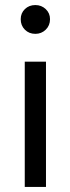

<svg xmlns="http://www.w3.org/2000/svg" viewBox="-20 -740 279 760"><path d="M120 -606Q95 -606 78.5 -622.5Q62 -639 62 -664Q62 -688 78.5 -704Q95 -720 120 -720Q144 -720 161 -704Q178 -688 178 -664Q178 -639 161 -622.5Q144 -606 120 -606ZM78 0V-496H162V0Z"/></svg>

Font: Firefly Display
Style: Regular
Weight: 400
Designer: Colophon Foundry, Jonny Pinhorn
Foundry: Colophon Foundry
Version: Version 1.200; ttfautohint (v1.8.3)